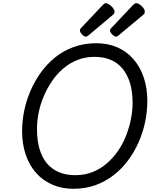

<svg xmlns="http://www.w3.org/2000/svg" viewBox="-20 -1160 965 1199"><path d="M438 19Q366 19 306.5 -7Q247 -33 205 -80.5Q163 -128 140.5 -194.5Q118 -261 118 -342Q118 -402 130.5 -465Q143 -528 169 -589.5Q195 -651 233.5 -705Q272 -759 323.5 -801Q375 -843 440 -866.5Q505 -890 581 -890Q654 -890 712.5 -864.5Q771 -839 813 -791Q855 -743 877.5 -676.5Q900 -610 900 -529Q900 -465 886.5 -399.5Q873 -334 846 -272.5Q819 -211 780 -158.5Q741 -106 689.5 -66Q638 -26 575.5 -3.5Q513 19 438 19ZM450 -66Q508 -66 556.5 -85Q605 -104 644.5 -137.5Q684 -171 715 -215Q746 -259 766 -309.5Q786 -360 797 -413Q808 -466 808 -517Q808 -587 792 -640.5Q776 -694 745.5 -731Q715 -768 671 -786.5Q627 -805 570 -805Q514 -805 465 -786Q416 -767 376 -733Q336 -699 305.5 -654.5Q275 -610 253.5 -559.5Q232 -509 221.5 -457Q211 -405 211 -354Q211 -285 226.5 -231Q242 -177 272.5 -140.5Q303 -104 347.5 -85Q392 -66 450 -66ZM516 -931Q506 -931 492.5 -945Q479 -959 479 -969Q479 -973 480 -976.5Q481 -980 487 -986L622 -1129Q627 -1134 631.5 -1137Q636 -1140 641 -1140Q651 -1140 663.5 -1131Q676 -1122 685.5 -1110.5Q695 -1099 695 -1089Q695 -1081 693 -1076Q691 -1071 680 -1063L535 -941Q529 -937 524.5 -934Q520 -931 516 -931ZM704 -931Q695 -931 681 -945Q667 -959 667 -969Q667 -973 668 -976.5Q669 -980 676 -986L811 -1129Q816 -1134 820.5 -1137Q825 -1140 831 -1140Q841 -1140 853.5 -1131Q866 -1122 875 -1110.5Q884 -1099 884 -1089Q884 -1081 882 -1076Q880 -1071 869 -1063L723 -941Q718 -937 713 -934Q708 -931 704 -931Z"/></svg>

Font: Playwrite IS
Style: Regular
Weight: 400
Designer: Veronika Burian, José Scaglione
Foundry: TypeTogether
Version: Version 1.002